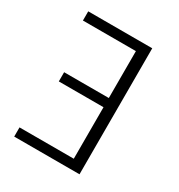

<svg xmlns="http://www.w3.org/2000/svg" viewBox="-164 -794 841 904"><g transform="rotate(30 256.0 -342.5)"><path d="M53 -685V-635H341V-380H98V-330H341V-50H46V0H401V-685Z"/></g></svg>

Font: FiraGO Light
Style: Regular
Weight: 300
Designer: bBox Type
Foundry: bBox Type GmbH
Version: Version 1.001;PS 001.001;hotconv 1.0.88;makeotf.lib2.5.64775